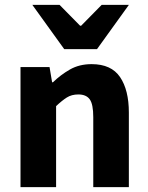

<svg xmlns="http://www.w3.org/2000/svg" viewBox="-20 -773 612 793"><path d="M64.7 0V-496.1H184.6L195.2 -433.3H198.9Q230.3 -463.9 268.9 -486Q307.6 -508.1 358.3 -508.1Q439.7 -508.1 475.9 -454.6Q512.2 -401 512.2 -308V0H365.2V-289.2Q365.2 -342.8 350.5 -362.9Q335.9 -382.9 303.5 -382.9Q275.8 -382.9 256.1 -370.4Q236.4 -358 211.7 -334.7V0ZM245.3 -570 113.5 -753H225.9L311 -666.6H315L400 -753H512.4L380.6 -570Z"/></svg>

Font: Source Sans 3
Style: Regular
Weight: 200
Designer: Paul D. Hunt
Foundry: Adobe
Version: Version 3.046;hotconv 1.0.118;makeotfexe 2.5.65603